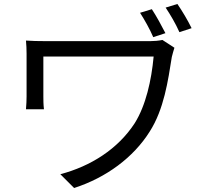

<svg xmlns="http://www.w3.org/2000/svg" viewBox="-20 -879 1040 961"><path d="M868 -859 809 -841C833 -805 859 -761 878 -718L939 -738C920 -777 892 -824 868 -859ZM740 -833 681 -815C704 -779 730 -733 747 -693L808 -713C789 -750 763 -798 740 -833ZM853 -640 793 -679C774 -675 751 -673 730 -673H216C171 -673 136 -674 110 -676C112 -655 113 -633 113 -610V-396C113 -377 112 -356 110 -332H200C197 -357 197 -381 197 -396V-596H749C738 -477 710 -351 654 -262C570 -133 434 -47 282 -7L351 62C512 10 648 -91 729 -220C801 -332 821 -475 840 -594C843 -605 849 -629 853 -640Z"/></svg>

Font: Spoqa Han Sans Neo
Style: Regular
Weight: 400
Designer: [Spoqa Han Sans Neo] Dong-huui Kim ___ Younghwa Kang ___ Yujin Lee ___ [Noto Sans] Ryoko NISHIZUKA ____ (kana & ideograp
Foundry: Spoqa (http://www.spoqa-han-sans.com)
Version: Version 1.100;hotconv 1.0.109;makeotfexe 2.5.65596